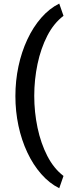

<svg xmlns="http://www.w3.org/2000/svg" viewBox="-20 -815 387 1054"><path d="M168 -288.6Q168 -199.7 186 -114Q204.1 -28.3 239.7 41Q275.4 110.4 328.6 150.9L305.2 218.3Q250.5 190.9 206.1 140.1Q161.6 89.4 129.9 21.7Q98.1 -45.9 81.3 -124.8Q64.5 -203.6 64.5 -287.6Q64.5 -371.6 81.3 -450.7Q98.1 -529.8 129.9 -597.9Q161.6 -666 206.1 -717Q250.5 -768.1 305.2 -795.4L328.6 -728Q275.4 -688 239.7 -618.7Q204.1 -549.3 186 -463.6Q168 -377.9 168 -288.6Z"/></svg>

Font: Vazirmatn RD UI FD Medium
Style: Regular
Weight: 500
Designer: Saber Rastikerdar
Foundry: Saber Rastikerdar
Version: Version 33.003